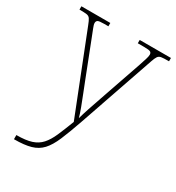

<svg xmlns="http://www.w3.org/2000/svg" viewBox="-185 -649 918 1001"><g transform="rotate(30 274.5 -148.0)"><path d="M52 215Q108 215 142 204Q176 193 198 168.5Q220 144 237.5 104Q255 64 277 6L90 -468Q81 -492 74 -502Q67 -512 54 -514Q41 -516 13 -516H10V-536H184V-516H159Q128 -516 120.5 -511Q113 -506 113 -495Q113 -485 120.5 -467Q128 -449 144 -407L220 -212Q232 -181 246 -146Q260 -111 272 -79Q284 -47 290 -24Q299 -56 310.5 -90.5Q322 -125 338 -171L425 -423Q433 -447 439 -466Q445 -485 445 -495Q445 -506 437.5 -511Q430 -516 399 -516H361V-536H549V-516H545Q517 -516 503.5 -514Q490 -512 483 -502Q476 -492 468 -468L312 -16Q285 62 263.5 112.5Q242 163 216.5 190.5Q191 218 152.5 229Q114 240 53 240H52Z"/></g></svg>

Font: Noto Serif Lao Thin
Style: Regular
Weight: 250
Designer: Monotype Design Team
Foundry: Monotype Imaging Inc.
Version: Version 2.003